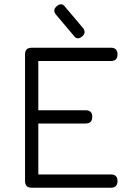

<svg xmlns="http://www.w3.org/2000/svg" viewBox="-20 -877 614 897"><path d="M364 -707Q341 -687 324 -711L242 -808Q224 -830 245 -848Q268 -868 285 -844L367 -747Q385 -725 364 -707ZM128 0Q97 0 97 -31V-623Q97 -654 128 -654H498Q529 -654 529 -623Q529 -592 498 -592H159V-362H380Q411 -362 411 -331Q411 -300 380 -300H159V-62H498Q529 -62 529 -31Q529 0 498 0Z"/></svg>

Font: Jura Medium
Style: Regular
Weight: 500
Designer: Daniel Johnson, Alexei Vanyashin
Foundry: Daniel Johnson
Version: Version 5.103